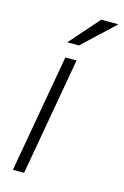

<svg xmlns="http://www.w3.org/2000/svg" viewBox="-113 -775 532 827"><g transform="rotate(15 153.0 -361.5)"><path d="M32 0 125 -526H175L82 0ZM116 -591 232 -723H306V-720L168 -591Z"/></g></svg>

Font: Archivo SemiExpanded Thin
Style: Italic
Weight: 250
Width: 6
Italic angle: -10°
Designer: Hector Gatti
Foundry: Omnibus-Type
Version: Version 2.001